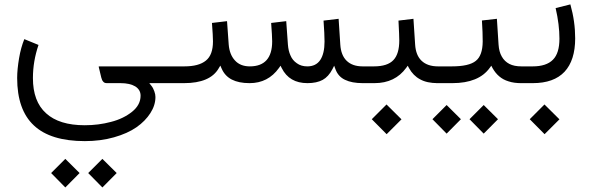

<svg xmlns="http://www.w3.org/2000/svg" viewBox="-20 -375 2671 866"><path d="M377.8 405.5 441.8 470.5 506.3 405.5 441.8 341.6ZM210.6 405.5 274.6 470.5 339 405.5 274.6 341.6ZM153.7 -172.3 89.7 -198.5C79.6 -173.8 71.5 -145.1 66 -112.3C60.5 -79.6 57.4 -49.9 57.4 -23.2C57.4 72.5 82.6 144.1 133 190.9C182.9 237.8 259.4 261.5 362.7 261.5C409.6 261.5 453.4 255.9 494.2 244.3C535 232.7 568.8 217.6 595.5 199C622.2 180.4 643.3 158.7 658.4 135C673.6 111.3 681.1 87.2 681.1 62.5C681.1 54.9 679.6 46.3 676.1 36.8C672.5 27.2 668.5 18.6 663 12.1L653.4 0H669H718.4V-75.6H429.7C427.7 -75.6 426.2 -75.6 425.2 -75.1C425.2 -74.1 425.2 -73 425.7 -71.5L436.8 -25.2C438.8 -16.6 441.8 -10.6 445.8 -6.5C449.4 -2 454.9 0 462 0H523.9C551.6 0 573.8 5 589.9 14.6C606 24.7 614.1 38.8 614.1 56.4C614.1 84.1 601.5 108.3 575.8 129C550.1 149.6 518.4 165.2 480.6 174.8C442.8 184.9 403.5 189.9 362.2 189.9C285.1 189.9 227.2 171.8 187.9 136C148.1 100.3 128.5 47.4 128.5 -22.7C128.5 -73.6 137 -123.4 153.7 -172.3ZM701.8 0H795V-75.6H701.8Z M966.2 -66.5 973.8 -79.1 979.8 -65.5C989.4 -43.3 1005 -26.7 1025.7 -16.1C1046.3 -5.5 1073 0 1105.8 0C1161.2 0 1205.5 -22.7 1238.3 -68.5L1245.3 -78.6L1250.9 -67.5C1273.6 -22.7 1311.8 0 1366.8 0C1394.5 0 1417.6 -5 1435.3 -14.6C1452.9 -24.2 1467.5 -40.3 1479.6 -63.5L1487.2 -78.6L1493.2 -62.5C1501.3 -40.8 1515.4 -24.7 1536 -15.1C1556.7 -5 1583.4 0 1616.6 0H1629.7V-75.6H1615.6C1584.9 -75.6 1560.7 -84.1 1543.6 -100.8C1526.4 -117.4 1516.9 -142.1 1514.9 -173.8L1507.3 -290.2L1439.3 -282.1C1442.3 -240.3 1443.8 -209.1 1443.8 -187.4C1443.8 -151.6 1437.3 -123.9 1424.7 -104.8C1411.6 -85.1 1391.9 -75.6 1366.2 -75.6C1347.6 -75.6 1332 -80.1 1318.9 -89.7C1305.8 -98.7 1296.2 -110.3 1290.2 -124.9C1283.6 -139 1280.1 -155.2 1278.6 -173.8L1271 -279.6L1203 -271.5C1206 -231.7 1207.6 -204 1207.6 -188.4C1207.6 -113.4 1173.8 -75.6 1106.8 -75.6C1078.1 -75.6 1055.4 -84.6 1039.3 -102.8C1023.2 -120.4 1014.1 -144.1 1011.6 -173.8L1004 -279.6L936 -271.5C939 -232.2 940.6 -204.5 940.6 -188.4C940.6 -147.6 930 -118.9 908.8 -101.8C887.2 -84.1 854.9 -75.6 811.1 -75.6H775.8V0H810.1C888.2 0 940.6 -22.2 966.2 -66.5Z M1656.9 162.7 1723.9 230.2 1790.9 163.2 1723.4 96.2ZM1965.7 0V-75.6H1955.7C1923.9 -75.6 1899.2 -84.1 1881.6 -100.8C1864 -117.4 1854.4 -142.1 1852.4 -174.3L1844.8 -290.2L1777.3 -282.1C1779.8 -235.3 1780.9 -205.5 1780.9 -192.4C1780.9 -152.6 1772.3 -122.9 1754.7 -104.3C1737 -85.1 1707.3 -75.6 1666.5 -75.6H1611.1V0H1669C1731 0 1778.8 -23.2 1812.1 -69L1819.1 -78.6L1824.7 -68C1837.3 -45.3 1853.9 -28.2 1875.1 -17.1C1895.7 -5.5 1922.4 0 1954.7 0Z M2097.7 162.7 2161.7 227.7 2226.2 162.7 2161.7 98.7ZM1930.5 162.7 1994.5 227.7 2058.9 162.7 1994.5 98.7ZM2342.6 0V-75.6H2332C2310.3 -75.6 2292.2 -79.1 2277.6 -86.6C2263 -94.2 2251.4 -105.3 2243.3 -119.9C2234.8 -134.5 2230.2 -152.1 2228.7 -173.8L2221.2 -290.2L2153.7 -282.6C2156.2 -245.3 2157.2 -213.6 2157.2 -187.4C2156.7 -145.6 2146.6 -116.4 2125.9 -100.3C2105.3 -83.6 2069 -75.6 2017.6 -75.6H1947.1V0H2020.2C2099.7 0 2156.2 -23.2 2188.9 -69L2196 -78.6L2201.5 -68C2210.1 -52.9 2220.2 -40.3 2231.7 -30.7C2243.3 -20.7 2256.9 -13.1 2273.6 -8.1C2290.2 -2.5 2309.3 0 2331 0Z M2369.3 162.7 2436.3 230.2 2503.3 163.2 2435.8 96.2ZM2552.6 -355.2 2486.1 -338.5C2497.7 -288.7 2503.3 -242.3 2503.3 -200.5C2503.3 -157.2 2493.7 -125.4 2474.1 -105.8C2454.4 -85.6 2423.7 -75.6 2382.9 -75.6H2323.4V0H2382.9C2446.3 0 2494.2 -17.1 2526.4 -51.4C2558.2 -85.6 2574.3 -136 2574.3 -202C2574.3 -252.4 2567.3 -303.3 2552.6 -355.2Z"/></svg>

Font: Vazir FD Light
Style: Regular
Weight: 300
Foundry: DejaVu fonts team - Redesigned by Saber Rastikerdar
Version: Version 21.10;October 20, 2019;FontCreator 12.0.0.2547 64-bi